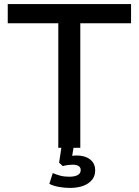

<svg xmlns="http://www.w3.org/2000/svg" viewBox="-20 -725 680 942"><path d="M266 0V-611H18V-705H623V-611H374V0ZM323 197Q296 197 268.5 192Q241 187 222 177L239 124Q257 132 276 137Q295 142 320 142Q346 142 361 134Q376 126 376 109Q376 96 365.5 89.5Q355 83 336 83Q326 83 314 84.5Q302 86 288 90L270 73L284 -20H344L331 59L303 47Q315 42 329.5 40Q344 38 357 38Q382 38 402.5 46Q423 54 435 70.5Q447 87 447 111Q447 139 431 158Q415 177 387.5 187Q360 197 323 197Z"/></svg>

Font: Nunito Sans 9pt SemiBold
Style: Regular
Weight: 600
Version: Version 3.101;gftools[0.9.27]